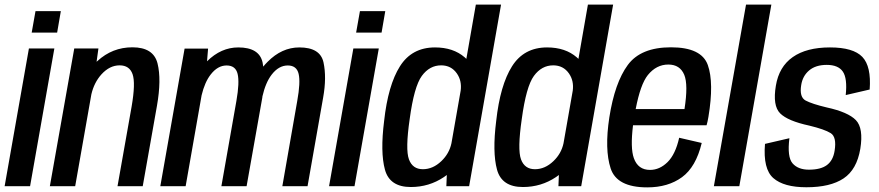

<svg xmlns="http://www.w3.org/2000/svg" viewBox="-22 -805 3800 830"><path d="M-2 0 103 -595.5H213L108 0ZM131.5 -757H241L225 -664H115Z M193.5 0 299 -595.5H403.5L395.5 -538Q397.5 -539.5 399 -541Q463.5 -600.5 550.5 -600.5Q641.5 -600.5 659 -530.8Q676.5 -461 656.5 -347.5L595 0H486L547 -344.5Q564.5 -445.5 551.2 -484Q538 -522.5 495 -522.5Q452 -522.5 416.5 -483.5Q385 -448.5 373 -397.5L303 0Z M671 0 776 -595H877.5L873 -540Q933.5 -600 1008 -600Q1098.5 -600 1113 -535.5Q1114.5 -526.5 1116 -517Q1124.5 -527.5 1134.5 -537.5Q1196 -600 1272 -600Q1362.5 -600 1376.5 -535.2Q1390.5 -470.5 1375 -383.5L1307.5 0H1198.5L1263 -369Q1277.5 -449 1269 -485.5Q1260.5 -522 1222 -522Q1183 -522 1152.5 -482.5Q1126 -448 1112.5 -388.5Q1112 -386 1112 -383.5L1044 0H935L1000 -369Q1014 -449 1005.2 -485.5Q996.5 -522 957.5 -522Q919 -522 888.5 -482.5Q863 -449.5 849.5 -393L780.5 0Z M1400.5 0 1505.5 -595.5H1615.5L1510.5 0ZM1534 -757H1643.5L1627.5 -664H1517.5Z M1907.5 0 1909.5 -48.5Q1903.5 -44 1897 -39.5Q1833 3.5 1754 3.5Q1662.5 3.5 1642 -71.8Q1621.5 -147 1638.5 -282Q1655.5 -437 1707 -518.5Q1758.5 -600 1858.5 -600Q1937.5 -600 1987 -557Q1990.5 -554 1994 -550.5L2035 -785H2144L2006 0ZM1929.5 -185.5 1969.5 -413.5Q1975 -456 1953 -487.5Q1928.5 -522.5 1885 -522.5Q1835 -522.5 1801.5 -476.8Q1768 -431 1749 -290Q1730 -159 1745.8 -116.2Q1761.5 -73.5 1806 -73.5Q1849.5 -73.5 1886 -108.5Q1920 -141 1929.5 -185.5Z M2392 0 2394 -48.5Q2388 -44 2381.5 -39.5Q2317.5 3.5 2238.5 3.5Q2147 3.5 2126.5 -71.8Q2106 -147 2123 -282Q2140 -437 2191.5 -518.5Q2243 -600 2343 -600Q2422 -600 2471.5 -557Q2475 -554 2478.5 -550.5L2519.5 -785H2628.5L2490.5 0ZM2414 -185.5 2454 -413.5Q2459.5 -456 2437.5 -487.5Q2413 -522.5 2369.5 -522.5Q2319.5 -522.5 2286 -476.8Q2252.5 -431 2233.5 -290Q2214.5 -159 2230.2 -116.2Q2246 -73.5 2290.5 -73.5Q2334 -73.5 2370.5 -108.5Q2404.5 -141 2414 -185.5Z M2776 5Q2644.5 5 2617.8 -77Q2591 -159 2612 -297Q2635.5 -447.5 2691.8 -524Q2748 -600.5 2878.5 -600.5Q3010.5 -600.5 3037.8 -524Q3065 -447.5 3040.5 -300Q3037 -279 3032.5 -263.5H2714.5Q2702.5 -165 2718 -121.5Q2736 -70.5 2788 -70.5Q2829.5 -70.5 2863.8 -104.2Q2898 -138 2914 -209.5L3011.5 -187Q2986.5 -83 2926.2 -39Q2866 5 2776 5ZM2726 -333.5H2937Q2953.5 -439 2936 -481.5Q2917.5 -526 2867 -526Q2815.5 -526 2778.5 -480.5Q2746.5 -440.5 2726 -333.5Z M3064 0 3203 -785H3312.5L3174 0Z M3464 4.5Q3366.5 4.5 3321.2 -35Q3276 -74.5 3285 -183L3390.5 -207.5Q3380.5 -126 3404.2 -98.8Q3428 -71.5 3475 -71.5Q3526 -71.5 3552.8 -91.5Q3579.5 -111.5 3586 -153.5Q3595.5 -213 3569 -229.5Q3542.5 -246 3476.5 -262Q3383.5 -282 3350.5 -315Q3317.5 -348 3332 -434.5Q3345.5 -516.5 3405 -558.2Q3464.5 -600 3566 -600Q3666.5 -600 3705.8 -559Q3745 -518 3737.5 -418L3634 -394Q3641.5 -466.5 3621.5 -495.5Q3601.5 -524.5 3552 -524.5Q3504 -524.5 3475.8 -500.5Q3447.5 -476.5 3441.5 -437Q3433 -385 3461 -370.2Q3489 -355.5 3552 -340.5Q3644 -320.5 3677.8 -285.8Q3711.5 -251 3697 -161.5Q3682 -72 3624.8 -33.8Q3567.5 4.5 3464 4.5Z"/></svg>

Font: Anybody Medium
Style: Italic
Weight: 500
Italic angle: -10°
Designer: Tyler Finck
Foundry: Etcetera Type Company
Version: Version 1.010; ttfautohint (v1.8.3) -l 8 -r 50 -G 200 -x 14 